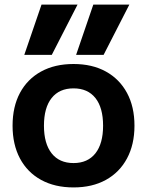

<svg xmlns="http://www.w3.org/2000/svg" viewBox="-20 -810 643 840"><path d="M433.3 -570H313L388.3 -790H546ZM206.6 -570H86.3L161.7 -790H319.3ZM301.7 10Q219.7 10 159.7 -23Q99.7 -56 67.3 -116.8Q35 -177.7 35 -260Q35 -343 67.3 -403.5Q99.7 -464 159.7 -497Q219.7 -530 301.7 -530Q383.7 -530 443.3 -497Q503 -464 535.6 -403.5Q568.3 -343 568.3 -260Q568.3 -177.7 535.6 -116.8Q503 -56 443.3 -23Q383.7 10 301.7 10ZM301.7 -96.6Q363.7 -96.6 397.4 -139.1Q431 -181.7 431 -260Q431 -339 397.4 -381.2Q363.7 -423.4 301.7 -423.4Q239.6 -423.4 206 -381.2Q172.3 -339 172.3 -260Q172.3 -181.7 206 -139.1Q239.6 -96.6 301.7 -96.6Z"/></svg>

Font: M PLUS 2 Thin
Style: Regular
Weight: 100
Designer: Coji Morishita
Foundry: UNDERFOREST DESIGN
Version: Version 1.001